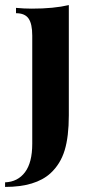

<svg xmlns="http://www.w3.org/2000/svg" viewBox="-43 -548 360 756"><path d="M-23 170Q27 168 55.5 130Q84 92 84 18V-408Q84 -454 69.5 -475Q55 -496 20 -496V-517Q52 -514 82 -514Q169 -514 228 -528V-94Q228 -10 211.5 44Q195 98 156 134Q97 188 -23 188Z"/></svg>

Font: Playfair Display SC
Style: Bold
Weight: 700
Designer: Claus Eggers Sørensen
Foundry: Claus Eggers Sørensen
Version: Version 1.200; ttfautohint (v1.6)